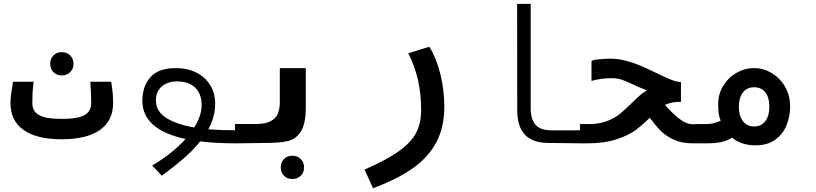

<svg xmlns="http://www.w3.org/2000/svg" viewBox="-20 -745 4240 998"><path d="M34.5 -208.5Q34.5 -228 36.2 -243Q38 -258 42.5 -288L47.5 -320H155Q150 -280.5 149 -259.8Q148 -239 148 -209Q148 -175.5 168.2 -157.5Q188.5 -139.5 221.5 -133.2Q254.5 -127 301.5 -127Q348.5 -127 381.2 -133.2Q414 -139.5 434 -157.5Q454 -175.5 454 -209Q454 -234.5 453 -257.8Q452 -281 449.5 -320H558Q564 -281 566 -258.8Q568 -236.5 568 -208.5Q567.5 -117 498.8 -69Q430 -21 300.5 -21Q171.5 -21 103 -69.2Q34.5 -117.5 34.5 -208.5ZM241 -413.5Q241 -440 257.8 -457Q274.5 -474 301 -474Q327.5 -474 344.8 -457Q362 -440 362 -413.5Q362 -387 344.8 -370Q327.5 -353 301 -353Q274.5 -353 257.8 -370Q241 -387 241 -413.5Z M944.5 -22.5Q720 -71 720 -221Q720 -297 762 -344Q804 -391 893.5 -391Q954 -391 1000.5 -367.8Q1047 -344.5 1072.8 -302.2Q1098.5 -260 1098.5 -204.5Q1098.5 -139 1063 -73Q1122 -68 1201.5 -68V0Q1102 0 1020.5 -10Q982.5 37.5 933 80Q883.5 122.5 821 168.5L771 115.5Q877 52.5 944.5 -22.5ZM989.5 -82.5Q1028 -143.5 1028 -198Q1028 -257.5 994.2 -289.8Q960.5 -322 900 -322Q871 -322 846 -311.2Q821 -300.5 805.8 -278.5Q790.5 -256.5 790.5 -224Q790.5 -165 845.5 -131.2Q900.5 -97.5 989.5 -82.5Z M1201.5 -100.5H1311.5Q1360 -100.5 1387.2 -115.2Q1414.5 -130 1424.5 -155Q1434.5 -180 1434.5 -216V-391H1569.5V-187.5Q1569.5 -102.5 1544.5 -62.5Q1519.5 -22.5 1478 -12.2Q1436.5 -2 1362.5 -2L1293.5 -1L1201.5 0ZM1439.5 125Q1439.5 98.5 1456.2 81.5Q1473 64.5 1499.5 64.5Q1526 64.5 1543.2 81.5Q1560.5 98.5 1560.5 125Q1560.5 151.5 1543.2 168.5Q1526 185.5 1499.5 185.5Q1473 185.5 1456.2 168.5Q1439.5 151.5 1439.5 125Z M2169 -172.5Q2169 -256 2152.8 -328.5Q2136.5 -401 2102 -468L2211.5 -502Q2249.5 -440.5 2269.5 -358Q2289.5 -275.5 2289.5 -190.5Q2289.5 -83.5 2248 -5.5Q2206.5 72.5 2125.8 129.5Q2045 186.5 1919 233.5L1875 136.5Q1992 85.5 2055.5 39.2Q2119 -7 2144 -56.5Q2169 -106 2169 -172.5Z M2668.5 -172 2668 -725H2738.5V-180Q2738.5 -126.5 2763.2 -97Q2788 -67.5 2848 -67.5H3001.5V0L2830.5 -2Q2749.5 -2 2709 -44.2Q2668.5 -86.5 2668.5 -172Z M2995 -100H3040.5Q3093.5 -100 3133 -114.8Q3172.5 -129.5 3199.2 -150.8Q3226 -172 3262 -207.5Q3287.5 -233 3304.8 -248.2Q3322 -263.5 3342.5 -275.5Q3308.5 -288 3260.5 -310.5Q3226 -326.5 3206 -332.5Q3186 -338.5 3155 -338.5Q3130.5 -338.5 3104 -334.8Q3077.5 -331 3054.5 -324.5V-426Q3054.5 -432.5 3088.8 -436.2Q3123 -440 3152.5 -440Q3193 -440 3233.8 -429.2Q3274.5 -418.5 3308.8 -403.8Q3343 -389 3392 -365.5Q3437.5 -343.5 3464 -332.5Q3490.5 -321.5 3512.5 -319H3519.5V-216L3497.5 -215Q3461 -212 3437 -199.5Q3470 -160.5 3508 -130Q3546 -99.5 3579.5 -99.5H3600.5L3601.5 0H3579Q3523.5 0 3482 -19.2Q3440.5 -38.5 3413.2 -66.2Q3386 -94 3357.5 -133Q3319 -95 3283.5 -68.5Q3248 -42 3184.8 -21Q3121.5 0 3032 0H2995Z M3785 -29.5Q3760.5 -13.5 3729.2 -6.8Q3698 0 3654 0H3597.5V-100H3654Q3687 -100 3726 -117.5Q3718 -137 3715.5 -157.2Q3713 -177.5 3713 -203.5Q3713 -256 3739.2 -299Q3765.5 -342 3808.5 -366.5Q3851.5 -391 3899 -391Q3948 -391 3991.2 -365.2Q4034.5 -339.5 4060.8 -293.8Q4087 -248 4087 -191Q4087 -142.5 4069.5 -96.5Q4052 -50.5 4011.2 -20Q3970.5 10.5 3906 10.5Q3869.5 10.5 3838.5 0Q3807.5 -10.5 3785 -29.5ZM3900 -87.5Q3937 -87.5 3958 -115.2Q3979 -143 3979 -190.5Q3979 -238 3958 -264.8Q3937 -291.5 3900 -291.5Q3863 -291.5 3841.8 -264.5Q3820.5 -237.5 3820.5 -190.5Q3820.5 -143 3841.8 -115.2Q3863 -87.5 3900 -87.5Z"/></svg>

Font: JuliaMono
Style: Bold
Weight: 700
Monospace: yes
Designer: cormullion
Foundry: corm
Version: Version 0.055; ttfautohint (v1.8.4)